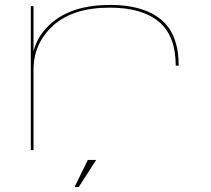

<svg xmlns="http://www.w3.org/2000/svg" viewBox="-20 -609 855 779"><path d="M693 -342.5Q693 -463.5 624.5 -520.8Q556 -578 426 -578Q276 -578 196 -505.5Q116 -433 116 -326.5V0H105V-584H116V-401.5Q133.5 -469 192.5 -518.5Q276.5 -589 427 -589Q561.5 -589 633.2 -529.8Q705 -470.5 705 -342.5ZM282.4 150 336.3 40H370.1L299.3 150Z"/></svg>

Font: Anybody UltraExpanded Thin
Style: Regular
Weight: 100
Width: 9
Designer: Tyler Finck
Foundry: Etcetera Type Company
Version: Version 1.010; ttfautohint (v1.8.3) -l 8 -r 50 -G 200 -x 14 